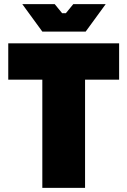

<svg xmlns="http://www.w3.org/2000/svg" viewBox="-20 -910 617 930"><path d="M185 -757H395L492 -890H335L299 -846H281L245 -890H88ZM185 0H392V-524H557V-700H20V-524H185Z"/></svg>

Font: Fixel Text Black
Style: Regular
Weight: 900
Width: 4
Designer: AlfaBravo + MacPaw
Foundry: Kyrylo Tkachov, Marchela Mozhyna, Serhii Makarenko, Maria Weinstein, Zakhar Kryvoshyya
Version: Version 1.211